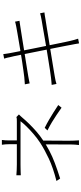

<svg xmlns="http://www.w3.org/2000/svg" viewBox="570 -1398 860 2040"><g transform="rotate(-90 1000.0 -378.0)"><path d="M533 -788Q530 -773 529 -748Q528 -723 528 -704Q528 -693 528 -674.5Q528 -656 528 -639Q528 -622 528 -615H488Q488 -622 488 -638.5Q488 -655 488 -674Q488 -693 488 -704Q488 -723 486.5 -748Q485 -773 482 -788ZM804 -607Q795 -597 784 -586.5Q773 -576 765 -565Q741 -536 704.5 -498.5Q668 -461 624 -422.5Q580 -384 530 -351Q476 -314 417 -283Q358 -252 286.5 -225Q215 -198 123 -169L97 -208Q238 -244 334 -289Q430 -334 501 -380Q550 -412 595.5 -451Q641 -490 677 -527Q713 -564 732 -590Q721 -590 687 -590Q653 -590 605.5 -590Q558 -590 505 -590Q452 -590 404 -590Q356 -590 320.5 -590Q285 -590 274 -590Q257 -590 235.5 -589.5Q214 -589 193.5 -588.5Q173 -588 158 -587V-634Q179 -632 213.5 -630.5Q248 -629 273 -629Q285 -629 319 -629Q353 -629 399 -629Q445 -629 496 -629Q547 -629 594.5 -629Q642 -629 678 -629Q714 -629 729 -629Q742 -629 755 -629.5Q768 -630 776 -634ZM526 -365Q526 -335 526 -295Q526 -255 525.5 -213.5Q525 -172 525 -133.5Q525 -95 525 -66Q525 -51 525.5 -34Q526 -17 527 -0.5Q528 16 529 31H479Q481 16 482.5 -0.5Q484 -17 484.5 -34Q485 -51 485 -66Q485 -95 485 -132Q485 -169 485.5 -209Q486 -249 486 -285Q486 -321 486 -346ZM876 -154Q833 -184 796.5 -208.5Q760 -233 722 -256Q684 -279 634 -304L662 -333Q710 -309 747.5 -287Q785 -265 822 -242Q859 -219 904 -189Z M1413 -701Q1410 -719 1406 -734.5Q1402 -750 1397 -764L1445 -773Q1446 -760 1449 -743Q1452 -726 1454 -711Q1455 -705 1462 -669Q1469 -633 1480 -577.5Q1491 -522 1504 -456.5Q1517 -391 1530.5 -325.5Q1544 -260 1555.5 -203.5Q1567 -147 1575 -109Q1583 -71 1585 -64Q1590 -43 1596 -20Q1602 3 1609 22L1559 32Q1555 9 1551.5 -12.5Q1548 -34 1543 -56Q1542 -64 1534.5 -102Q1527 -140 1516 -196Q1505 -252 1491.5 -318Q1478 -384 1465.5 -448.5Q1453 -513 1441.5 -568Q1430 -623 1423 -659Q1416 -695 1413 -701ZM1124 -544Q1139 -545 1157.5 -546.5Q1176 -548 1200 -550Q1224 -553 1265.5 -558.5Q1307 -564 1359 -572Q1411 -580 1466.5 -589Q1522 -598 1574 -607Q1626 -616 1668 -623Q1710 -630 1735 -635Q1755 -639 1768 -642Q1781 -645 1790 -648L1799 -601Q1792 -600 1777 -598Q1762 -596 1744 -593Q1719 -589 1676.5 -582.5Q1634 -576 1581.5 -567.5Q1529 -559 1473.5 -550Q1418 -541 1366 -533Q1314 -525 1272.5 -518Q1231 -511 1206 -507Q1188 -504 1171 -500.5Q1154 -497 1134 -493ZM1118 -259Q1134 -260 1155.5 -262Q1177 -264 1194 -266Q1221 -269 1267 -276Q1313 -283 1371.5 -292.5Q1430 -302 1492 -312Q1554 -322 1613.5 -332.5Q1673 -343 1722 -351.5Q1771 -360 1802 -365Q1831 -370 1848.5 -374Q1866 -378 1879 -382L1888 -336Q1876 -335 1857 -332Q1838 -329 1810 -324Q1775 -319 1724.5 -310.5Q1674 -302 1615.5 -292.5Q1557 -283 1496 -273.5Q1435 -264 1379 -254.5Q1323 -245 1278 -238Q1233 -231 1207 -226Q1181 -222 1162.5 -217.5Q1144 -213 1128 -208Z"/></g></svg>

Font: Noto Sans SC Thin ExtraLight
Style: Regular
Weight: 250
Version: Version 2.004-H2;hotconv 1.0.118;makeotfexe 2.5.65603